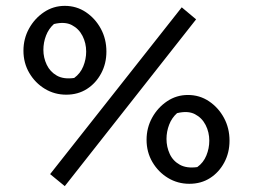

<svg xmlns="http://www.w3.org/2000/svg" viewBox="-20 -607 863 655"><path d="M201 28 151 -13 600 -582 649 -541ZM206 -284Q166 -284 133 -304Q100 -324 80 -358Q60 -392 60 -434Q60 -475 79 -509.5Q98 -544 130 -565.5Q162 -587 201 -587Q241 -587 273 -565.5Q305 -544 324 -509Q343 -474 343 -431Q343 -390 325 -356.5Q307 -323 276.5 -303.5Q246 -284 206 -284ZM233 -341Q254 -356 264 -380.5Q274 -405 274 -431Q274 -460 261.5 -484.5Q249 -509 225 -521.5Q201 -534 164 -525Q146 -509 137 -485.5Q128 -462 128 -437Q128 -410 139.5 -386Q151 -362 174 -349Q197 -336 233 -341ZM626 20Q586 20 553 0Q520 -20 500 -54Q480 -88 480 -130Q480 -171 499 -205.5Q518 -240 550 -261.5Q582 -283 621 -283Q661 -283 693 -261.5Q725 -240 744 -205Q763 -170 763 -127Q763 -86 745 -52.5Q727 -19 696.5 0.5Q666 20 626 20ZM653 -37Q674 -52 684 -76.5Q694 -101 694 -127Q694 -156 681.5 -180.5Q669 -205 645 -217.5Q621 -230 584 -221Q566 -205 557 -181.5Q548 -158 548 -133Q548 -106 559 -82Q570 -58 593.5 -45Q617 -32 653 -37Z"/></svg>

Font: Eczar
Style: Regular
Weight: 400
Designer: Vaibhav Singh
Foundry: Rosetta Type Foundry
Version: Version 2.000